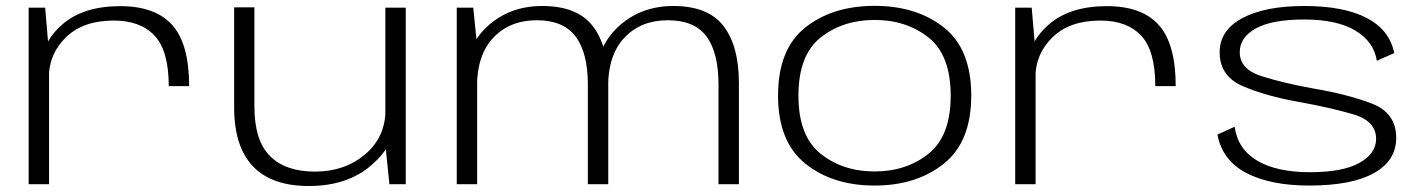

<svg xmlns="http://www.w3.org/2000/svg" viewBox="-20 -614 4747 640"><path d="M542.5 -327H610.5Q610.5 -467.5 554.2 -530.5Q498 -593.5 381 -593.5Q256.5 -593.5 186.2 -531.2Q116 -469 116 -384L143 -357Q143 -434 200 -489.8Q257 -545.5 359.5 -545.5Q448 -545.5 495.2 -495.2Q542.5 -445 542.5 -327ZM75.5 0H143.5V-436.5L130.5 -588.5H75.5Z M1278 0H1332.5V-588.5H1264.5V-132.5ZM828 -589.5H760.5V-255.5Q760.5 -125.5 823 -59.8Q885.5 6 1009.5 6Q1138.5 6 1218.5 -63.8Q1298.5 -133.5 1298.5 -215L1265 -248.5Q1265 -157 1197 -99.5Q1129 -42 1030 -42Q931.5 -42 879.8 -94Q828 -146 828 -259Z M1502.5 0H1570.5V-459L1557.5 -588.5H1502.5ZM1939.5 0H2007.5V-337Q2007.5 -460.5 1955.8 -527.2Q1904 -594 1787.5 -594Q1678 -594 1604 -525.5Q1530 -457 1530 -343.5L1570 -325Q1570 -431 1624.8 -488.8Q1679.5 -546.5 1769.5 -546.5Q1857.5 -546.5 1898.5 -492.5Q1939.5 -438.5 1939.5 -331.5ZM2375 0H2443V-337Q2443 -460.5 2391.8 -527.2Q2340.5 -594 2224.5 -594Q2115.5 -594 2041 -525Q1966.5 -456 1966.5 -343.5L2007 -325Q2007 -431 2061.8 -488.8Q2116.5 -546.5 2206 -546.5Q2295 -546.5 2335 -492.5Q2375 -438.5 2375 -331.5Z M2895.5 4.5Q3035 4.5 3126.2 -68.5Q3217.5 -141.5 3217.5 -295.5Q3217.5 -450.5 3126.2 -522.5Q3035 -594.5 2895.5 -594.5Q2755.5 -594.5 2664.5 -522.5Q2573.5 -450.5 2573.5 -295.5Q2573.5 -141.5 2664.5 -68.5Q2755.5 4.5 2895.5 4.5ZM2895.5 -42.5Q2789.5 -42.5 2715.5 -101.5Q2641.5 -160.5 2641.5 -295Q2641.5 -430.5 2715.5 -489Q2789.5 -547.5 2895.5 -547.5Q3001 -547.5 3075 -489Q3149 -430.5 3149 -295Q3149 -160.5 3075 -101.5Q3001 -42.5 2895.5 -42.5Z M3831 -327H3899Q3899 -467.5 3842.8 -530.5Q3786.5 -593.5 3669.5 -593.5Q3545 -593.5 3474.8 -531.2Q3404.5 -469 3404.5 -384L3431.5 -357Q3431.5 -434 3488.5 -489.8Q3545.5 -545.5 3648 -545.5Q3736.5 -545.5 3783.8 -495.2Q3831 -445 3831 -327ZM3364 0H3432V-436.5L3419 -588.5H3364Z M4344.5 4.5Q4485.5 4.5 4559.8 -37Q4634 -78.5 4634 -154.5Q4634 -238 4552.2 -269Q4470.5 -300 4357.5 -319Q4256 -337.5 4184.2 -360.5Q4112.5 -383.5 4112.5 -440Q4112.5 -489.5 4166.2 -519.2Q4220 -549 4327 -549Q4435.5 -549 4497.2 -512.5Q4559 -476 4569.5 -411.5L4627.5 -437Q4612 -514.5 4535.5 -554.2Q4459 -594 4328 -594Q4196.5 -594 4121 -553.5Q4045.5 -513 4045.5 -440Q4045.5 -360 4122.8 -326.8Q4200 -293.5 4311 -274Q4416 -255 4491.5 -232.8Q4567 -210.5 4567 -151Q4567 -102.5 4511.8 -71.2Q4456.5 -40 4345.5 -40Q4236.5 -40 4171.2 -78.2Q4106 -116.5 4095.5 -191.5L4038 -165.5Q4054.5 -79 4134.8 -37.2Q4215 4.5 4344.5 4.5Z"/></svg>

Font: Anybody Expanded Light
Style: Regular
Weight: 300
Width: 7
Version: Version 1.113;gftools[0.9.25]